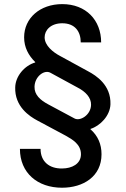

<svg xmlns="http://www.w3.org/2000/svg" viewBox="-20 -757 605 925"><path d="M369 -552.6H467.3C467.3 -660.2 394.2 -737.2 279.8 -737.2C172.6 -737.2 96.2 -669.7 96.2 -577.1C96.2 -528.4 117.5 -489.7 149.5 -458.1V-456C98.4 -441.1 54.7 -390.6 53.3 -336.6C50.1 -243.3 122.5 -196.4 159.8 -176.5L297.2 -103C328.5 -85.2 370 -62.1 370 -13.8C370 32.7 326.3 54.7 279.1 54.7C218 55.8 175.4 21.7 175.4 -39.8H76C76 75.6 160.2 147.4 278.8 147.4C381 147.4 469.1 93.4 469.1 -13.8C469.1 -62.1 451.7 -103 415.5 -134.6L416.2 -136C462.7 -150.6 510.3 -199.6 512.1 -254.3C515.3 -347.3 442.8 -393.1 405.5 -413L268.5 -487.9C236.2 -505 195 -537.3 195 -577.1C195 -611.9 224.8 -644.9 279.8 -644.9C340.9 -644.9 369 -605.5 369 -552.6ZM146.3 -339.1C147.4 -388.8 193.5 -422.6 222.7 -406.6L355.1 -334.5C391.3 -315.7 419.7 -287.3 418.7 -251.8C417.6 -202.8 365.8 -171.5 338.8 -186.4L210.9 -255C174 -274.9 145.2 -300.4 146.3 -339.1Z"/></svg>

Font: Magic Ui Pro Medium
Style: Regular
Weight: 500
Designer: Stefan Endress, Andreas Faust
Version: Version 1.000;FEAKit 1.0